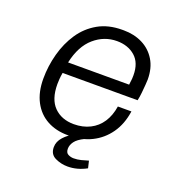

<svg xmlns="http://www.w3.org/2000/svg" viewBox="-122 -622 804 866"><g transform="rotate(20 279.5 -189.0)"><path d="M250 10Q193 10 150 -13.5Q107 -37 83 -82.5Q59 -128 59 -192Q59 -253 75 -312Q91 -371 122.5 -418Q154 -465 203 -493Q252 -521 319 -521H326Q376 -521 416 -501Q456 -481 479.5 -442.5Q503 -404 503 -349Q503 -341 501.5 -323Q500 -305 498 -284Q496 -263 492 -246H132Q129 -229 128 -215.5Q127 -202 127 -191Q127 -118 163 -82Q199 -46 258 -46Q301 -46 335 -63Q369 -80 390 -112Q411 -144 418 -189H483Q474 -126 442.5 -81.5Q411 -37 363.5 -13.5Q316 10 256 10ZM139 -299H432Q435 -319 435.5 -328.5Q436 -338 436 -345Q436 -405 401.5 -435Q367 -465 314 -465Q253 -465 205 -423.5Q157 -382 139 -299ZM297 143Q265 143 237 129.5Q209 116 209 82Q209 55 229.5 32.5Q250 10 273 0H327Q296 15 283.5 32Q271 49 271 67Q271 86 283.5 92.5Q296 99 310 99Q328 99 345.5 94.5Q363 90 379 85L387 119Q365 131 342.5 137Q320 143 297 143Z"/></g></svg>

Font: Chivo Medium ExtraLight
Style: Italic
Weight: 250
Italic angle: -8.05°
Version: Version 2.002